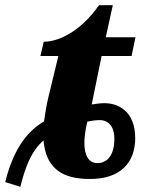

<svg xmlns="http://www.w3.org/2000/svg" viewBox="-24 -679 550 737"><path d="M54 38C73 -37 95 -98 143 -140C152 -37 210 8 320 8C439 9 495 -56 495 -148C495 -255 427 -283 377 -283C358 -283 344 -280 328 -278L366 -464H481L496 -536H382L409 -659H356C281 -552 194 -518 144 -519L131 -464H200L162 -307C154 -275 150 -245 145 -213C70 -169 24 -92 -4 20ZM349 -53C316 -53 299 -84 300 -133C300 -152 303 -177 311 -212C324 -215 344 -218 360 -218C383 -218 415 -203 415 -146C415 -68 374 -52 349 -53Z"/></svg>

Font: Noto Serif SemiCondensed Extra
Style: Italic
Weight: 800
Width: 4
Italic angle: -12°
Designer: Monotype Design Team
Foundry: Monotype Imaging Inc.
Version: Version 1.901